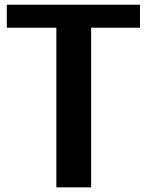

<svg xmlns="http://www.w3.org/2000/svg" viewBox="-20 -805 633 825"><path d="M371.6 -686V0H222.2V-686H9.3V-784.7H581.5V-686Z"/></svg>

Font: Dhyana
Style: Bold
Weight: 700
Foundry: Vernon Adams
Version: Version 1.002; ttfautohint (v0.8.51-6076)